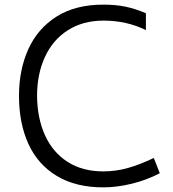

<svg xmlns="http://www.w3.org/2000/svg" viewBox="-20 -792 745 829"><path d="M62 -378Q62 -490 102 -579Q142 -668 223.5 -720Q305 -772 426 -772Q479 -772 520.5 -763.5Q562 -755 610 -735V-662Q527 -703 427 -703Q338 -703 273 -661.5Q208 -620 174 -546Q140 -472 140 -378Q141 -281 174.5 -207.5Q208 -134 272 -93Q336 -52 426 -52Q481 -52 533.5 -67Q586 -82 644 -110L670 -44Q612 -14 548 1.5Q484 17 426 17Q307 17 225 -32.5Q143 -82 102.5 -171Q62 -260 62 -378Z"/></svg>

Font: Biryani Light
Style: Regular
Weight: 300
Designer: Dan Reynolds and Mathieu Réguer
Foundry: Dan Reynolds and Mathieu Réguer
Version: Version 1.004; ttfautohint (v1.1) -l 5 -r 5 -G 72 -x 0 -D la